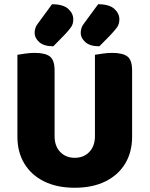

<svg xmlns="http://www.w3.org/2000/svg" viewBox="-20 -866 704 904"><path d="M332 18Q248 18 187.5 -12Q127 -42 94.5 -96Q62 -150 62 -222V-283H237V-225Q237 -178 263.5 -150.5Q290 -123 332 -123Q374 -123 400.5 -150.5Q427 -178 427 -225V-283H602V-222Q602 -150 569.5 -96Q537 -42 476.5 -12Q416 18 332 18ZM237 -256H62V-608Q74 -610 97.5 -613.5Q121 -617 143 -617Q193 -617 215 -600Q237 -583 237 -534ZM602 -254H427V-608Q439 -610 462.5 -613.5Q486 -617 508 -617Q558 -617 580 -600Q602 -583 602 -534ZM164 -763 225 -846Q277 -846 301 -824.5Q325 -803 325 -775Q325 -753 314.5 -738Q304 -723 282 -700L231 -648Q187 -648 165 -667.5Q143 -687 143 -711Q143 -723 147 -735Q151 -747 164 -763ZM381 -763 442 -846Q494 -846 518 -824.5Q542 -803 542 -775Q542 -753 531.5 -738Q521 -723 499 -700L448 -648Q404 -648 382 -667.5Q360 -687 360 -711Q360 -723 364 -735Q368 -747 381 -763Z"/></svg>

Font: Baloo Tamma 2 ExtraBold
Style: Regular
Weight: 800
Designer: Divya Kowshik, Shuchita Grover and Ek Type
Foundry: Ek Type
Version: Version 1.700